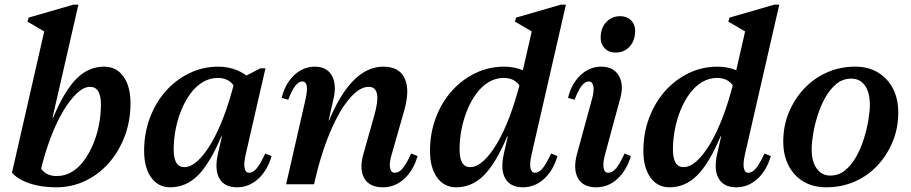

<svg xmlns="http://www.w3.org/2000/svg" viewBox="-20 -785 3880 818"><path d="M219 13Q178 13 141 5.5Q104 -2 76 -16Q48 -30 31 -49L132 -163Q132 -99 154.5 -67Q177 -35 221 -35Q256 -35 285 -52Q314 -69 337 -100Q360 -131 376.5 -170Q393 -209 401.5 -252.5Q410 -296 410 -339Q410 -415 364 -415Q337 -415 308 -388Q279 -361 250 -313Q221 -265 196 -199Q171 -133 152 -54L102 -66L134 -283H206Q255 -399 306 -450Q357 -501 424 -501Q476 -501 506 -459Q536 -417 536 -345Q536 -270 511.5 -205Q487 -140 444 -91Q401 -42 343.5 -14.5Q286 13 219 13ZM31 -49 178 -693 201 -632 97 -693 102 -710 292 -765H314L153 -62Z M705 13Q654 13 624 -29Q594 -71 594 -142Q594 -217 618.5 -282.5Q643 -348 686 -396.5Q729 -445 786.5 -473Q844 -501 910 -501Q954 -501 992 -485Q1030 -469 1055 -439L998 -324Q998 -388 975.5 -420.5Q953 -453 908 -453Q874 -453 844.5 -435.5Q815 -418 792 -387Q769 -356 753 -317Q737 -278 728.5 -235Q720 -192 720 -148Q720 -73 765 -73Q793 -73 822 -99.5Q851 -126 879.5 -174Q908 -222 933 -288Q958 -354 978 -433L1028 -421L995 -204H923Q874 -88 823 -37.5Q772 13 705 13ZM990 13Q936 13 914.5 -25Q893 -63 909 -132L982 -450H1005L1089 -494H1111L1027 -128Q1018 -89 1022 -69Q1026 -49 1041 -49Q1058 -49 1073.5 -67.5Q1089 -86 1110 -131L1137 -120Q1119 -58 1079.5 -22.5Q1040 13 990 13Z M1612 13Q1554 13 1532 -25.5Q1510 -64 1528 -128L1574 -291Q1610 -415 1551 -415Q1521 -415 1489.5 -386.5Q1458 -358 1428 -306.5Q1398 -255 1371.5 -184.5Q1345 -114 1325 -30H1275L1320 -272H1382Q1478 -501 1613 -501Q1680 -501 1703.5 -452.5Q1727 -404 1703 -317L1649 -128Q1638 -92 1641.5 -70.5Q1645 -49 1662 -49Q1680 -49 1695.5 -67.5Q1711 -86 1732 -131L1759 -120Q1741 -58 1701.5 -22.5Q1662 13 1612 13ZM1199 0 1281 -359Q1290 -398 1287 -418Q1284 -438 1268 -438Q1237 -438 1208 -360L1180 -368Q1195 -429 1233.5 -465Q1272 -501 1321 -501Q1372 -501 1393.5 -463.5Q1415 -426 1401 -364L1318 0Z M1923 13Q1872 13 1842 -29Q1812 -71 1812 -142Q1812 -217 1836.5 -282.5Q1861 -348 1904 -396.5Q1947 -445 2004.5 -473Q2062 -501 2128 -501Q2172 -501 2210 -485Q2248 -469 2273 -439L2216 -324Q2216 -388 2193.5 -420.5Q2171 -453 2126 -453Q2092 -453 2062.5 -435.5Q2033 -418 2010 -387Q1987 -356 1971 -317Q1955 -278 1946.5 -235Q1938 -192 1938 -148Q1938 -73 1983 -73Q2011 -73 2040 -99.5Q2069 -126 2097.5 -174Q2126 -222 2151 -288Q2176 -354 2196 -433L2246 -421L2213 -204H2141Q2092 -88 2041 -37.5Q1990 13 1923 13ZM2208 13Q2154 13 2132.5 -25Q2111 -63 2127 -132L2255 -693L2278 -632L2174 -693L2179 -710L2369 -765H2391L2245 -128Q2236 -89 2240 -69Q2244 -49 2259 -49Q2276 -49 2291.5 -67.5Q2307 -86 2328 -131L2355 -120Q2337 -58 2297.5 -22.5Q2258 13 2208 13Z M2520 13Q2464 13 2442.5 -25.5Q2421 -64 2438 -128L2501 -359Q2512 -396 2508 -417Q2504 -438 2488 -438Q2457 -438 2428 -360L2400 -368Q2415 -429 2453.5 -465Q2492 -501 2541 -501Q2594 -501 2616.5 -462.5Q2639 -424 2622 -364L2558 -128Q2548 -92 2551.5 -70.5Q2555 -49 2571 -49Q2589 -49 2604.5 -67.5Q2620 -86 2641 -131L2668 -120Q2649 -58 2610 -22.5Q2571 13 2520 13ZM2602 -561Q2574 -561 2556.5 -579Q2539 -597 2539 -624Q2539 -665 2562.5 -690.5Q2586 -716 2623 -716Q2651 -716 2668.5 -698.5Q2686 -681 2686 -654Q2686 -613 2663 -587Q2640 -561 2602 -561Z M2832 13Q2781 13 2751 -29Q2721 -71 2721 -142Q2721 -217 2745.5 -282.5Q2770 -348 2813 -396.5Q2856 -445 2913.5 -473Q2971 -501 3037 -501Q3081 -501 3119 -485Q3157 -469 3182 -439L3125 -324Q3125 -388 3102.5 -420.5Q3080 -453 3035 -453Q3001 -453 2971.5 -435.5Q2942 -418 2919 -387Q2896 -356 2880 -317Q2864 -278 2855.5 -235Q2847 -192 2847 -148Q2847 -73 2892 -73Q2920 -73 2949 -99.5Q2978 -126 3006.5 -174Q3035 -222 3060 -288Q3085 -354 3105 -433L3155 -421L3122 -204H3050Q3001 -88 2950 -37.5Q2899 13 2832 13ZM3117 13Q3063 13 3041.5 -25Q3020 -63 3036 -132L3164 -693L3187 -632L3083 -693L3088 -710L3278 -765H3300L3154 -128Q3145 -89 3149 -69Q3153 -49 3168 -49Q3185 -49 3200.5 -67.5Q3216 -86 3237 -131L3264 -120Q3246 -58 3206.5 -22.5Q3167 13 3117 13Z M3500 13Q3445 13 3404 -11Q3363 -35 3340 -79Q3317 -123 3317 -182Q3317 -249 3341 -306.5Q3365 -364 3406.5 -408Q3448 -452 3503.5 -476.5Q3559 -501 3624 -501Q3679 -501 3720 -476.5Q3761 -452 3784 -408.5Q3807 -365 3807 -305Q3807 -239 3783 -181Q3759 -123 3717.5 -79Q3676 -35 3620.5 -11Q3565 13 3500 13ZM3517 -37Q3553 -37 3580 -59Q3607 -81 3627 -116Q3647 -151 3660 -192.5Q3673 -234 3679.5 -272.5Q3686 -311 3686 -338Q3686 -391 3665 -420.5Q3644 -450 3607 -450Q3571 -450 3544 -428Q3517 -406 3497 -371Q3477 -336 3464 -295Q3451 -254 3444.5 -215.5Q3438 -177 3438 -149Q3438 -97 3459.5 -67Q3481 -37 3517 -37Z"/></svg>

Font: Platypi Light Medium
Style: Italic
Weight: 500
Italic angle: -13°
Version: Version 1.200